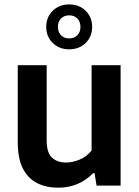

<svg xmlns="http://www.w3.org/2000/svg" viewBox="-20 -841 632 870"><path d="M243.5 9.5Q190 9.5 148.8 -11Q107.5 -31.5 84 -76.8Q60.5 -122 60.5 -197V-545.5H191.5V-205Q191.5 -148.5 215.8 -126.5Q240 -104.5 279 -104.5Q308.5 -104.5 340.8 -117.8Q373 -131 395 -159V-545.5H526.5V0H417.5L408.5 -56.5H402.5Q337.5 9.5 243.5 9.5ZM293.5 -617.5Q248.5 -617.5 219 -646.2Q189.5 -675 189.5 -719.5Q189.5 -763.5 219 -792.2Q248.5 -821 293.5 -821Q338.5 -821 368 -792.2Q397.5 -763.5 397.5 -719.5Q397.5 -675 368 -646.2Q338.5 -617.5 293.5 -617.5ZM293.5 -667Q316 -667 330.2 -681Q344.5 -695 344.5 -719.5Q344.5 -743.5 330.2 -757.5Q316 -771.5 293.5 -771.5Q271 -771.5 256.8 -757.5Q242.5 -743.5 242.5 -719.5Q242.5 -695 256.8 -681Q271 -667 293.5 -667Z"/></svg>

Font: Encode Sans SmBold
Style: Regular
Weight: 600
Designer: Multiple Designers
Foundry: Impallari Type
Version: Version 3.002; ttfautohint (v1.8.3) -l 8 -r 50 -G 200 -x 14 